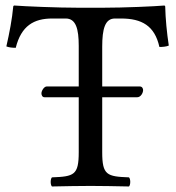

<svg xmlns="http://www.w3.org/2000/svg" viewBox="-20 -673 637 695"><path d="M350 -122V-321H477C489 -321 498 -336 498 -347C498 -352 495 -360 486 -360H350V-504C350 -568 360 -606 396 -606H418C493 -606 540 -580 557 -503C568 -503 582 -504 591 -508C584 -554 579 -605 578 -650C578 -651 576 -653 575 -653C541 -650 430 -645 351 -645H265C188 -645 70 -650 32 -653C30 -653 28 -651 28 -650C24 -605 14 -553 3 -505C13 -501 25 -500 37 -500C57 -580 103 -606 169 -606H218C255 -606 265 -568 265 -507V-360H149C140 -360 130 -345 130 -335C130 -329 133 -321 141 -321H265V-122C265 -39 248 -34 168 -31C162 -25 162 -4 168 2C217 1 267.9 0 308 0C346.4 0 397 1 447 2C453 -4 453 -25 447 -31C367 -34 350 -39 350 -122Z"/></svg>

Font: Libertinus Serif
Style: Regular
Weight: 400
Designer: Philipp H. Poll
Foundry: Khaled Hosny
Version: Version 6.2